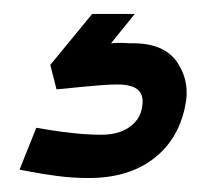

<svg xmlns="http://www.w3.org/2000/svg" viewBox="-20 -23 307 275"><path d="M173 -3H112L52 70L61 105Q81 103 96.5 101.5Q112 100 125 99Q138 98 148 98Q170 98 178.5 106.5Q187 115 183 133Q181 144 173 152.5Q165 161 153 165.5Q141 170 125 170Q108 170 88 168Q68 166 53 163.5Q38 161 32 160L8 220Q9 220 24 223Q39 226 61.5 229Q84 232 107 232Q163 232 199 205Q235 178 245 130Q253 95 234 66.5Q215 38 167 39Q163 39 157 38.5Q151 38 139 39Z"/></svg>

Font: Advent Pro SemiBold
Style: Italic
Weight: 600
Italic angle: -12°
Version: Version 3.000